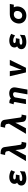

<svg xmlns="http://www.w3.org/2000/svg" viewBox="2986 -3894 1027 7040"><g transform="rotate(-90 3500.0 -373.5)"><path d="M720 -334 779 -476C720 -517 616 -546 545 -547C386 -550 281 -479 279 -358C278 -323 294 -282 321 -260C250 -226 216 -167 217 -106C220 20 330 76 476 78C539 79 662 63 731 21L746 -159C627 -79 542 -70 480 -70C419 -70 378 -85 382 -121C385 -148 404 -172 524 -172H595L620 -307H534C462 -307 440 -334 441 -359C442 -373 458 -405 531 -404C586 -403 653 -389 720 -334Z M1787 75 1820 -95C1753 -92 1719 -96 1711 -152L1627 -724C1609 -843 1508 -867 1374 -867L1337 -700C1398 -701 1458 -699 1471 -643C1474 -631 1483 -572 1485 -559L1114 64H1320L1472 -226L1519 -325C1521 -305 1530 -222 1530 -222L1554 -48C1570 67 1674 79 1787 75Z M2787 75 2820 -95C2753 -92 2719 -96 2711 -152L2627 -724C2609 -843 2508 -867 2374 -867L2337 -700C2398 -701 2458 -699 2471 -643C2474 -631 2483 -572 2485 -559L2114 64H2320L2472 -226L2519 -325C2521 -305 2530 -222 2530 -222L2554 -48C2570 67 2674 79 2787 75Z M3639 -319 3561 120H3736L3812 -306C3815 -324 3817 -341 3817 -358C3817 -475 3736 -548 3597 -549C3509 -549 3446 -517 3410 -490C3371 -543 3300 -544 3241 -544L3196 -386C3226 -386 3234 -385 3248 -383C3267 -380 3284 -363 3278 -333L3205 64H3380L3450 -340C3470 -384 3521 -409 3566 -409C3628 -409 3648 -370 3639 -319Z M4365 64H4535L4826 -528H4629L4502 -209C4488 -174 4469 -101 4464 -90C4462 -102 4457 -180 4453 -208L4412 -528H4225Z M5720 -334 5779 -476C5720 -517 5616 -546 5545 -547C5386 -550 5281 -479 5279 -358C5278 -323 5294 -282 5321 -260C5250 -226 5216 -167 5217 -106C5220 20 5330 76 5476 78C5539 79 5662 63 5731 21L5746 -159C5627 -79 5542 -70 5480 -70C5419 -70 5378 -85 5382 -121C5385 -148 5404 -172 5524 -172H5595L5620 -307H5534C5462 -307 5440 -334 5441 -359C5442 -373 5458 -405 5531 -404C5586 -403 5653 -389 5720 -334Z M6752 -383 6800 -381H6849L6876 -528H6503C6306 -528 6188 -403 6162 -241C6159 -225 6158 -208 6158 -192C6158 -48 6262 75 6438 79C6637 83 6760 -49 6781 -208C6789 -268 6779 -336 6752 -383ZM6616 -219C6603 -137 6539 -73 6452 -73C6370 -73 6325 -127 6325 -200C6325 -297 6388 -380 6491 -380C6596 -380 6630 -310 6616 -219Z"/></g></svg>

Font: LINE Seed JP App_OTF ExtraBold
Style: Regular
Weight: 800
Designer: LINE & Fontrix & Fontworks
Version: Version 1.013